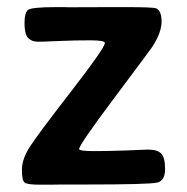

<svg xmlns="http://www.w3.org/2000/svg" viewBox="-20 -518 524 539"><path d="M137.7 -498H161.6L174.3 -497.6L285.2 -498H334.5Q409.7 -498 418 -494.6Q433.6 -488.3 433.6 -457.3Q433.6 -426.3 406.7 -385.3Q400.4 -376 301.3 -243.7Q202.1 -111.3 202.1 -99.6Q202.1 -93.8 245.1 -93.8Q288.1 -93.8 335.9 -95.7L394.5 -98.1Q421.9 -98.1 432.6 -86.9Q443.4 -75.7 443.4 -43.5Q443.4 -11.2 422.1 -5.6Q400.9 0 216.3 0H154.8L117.7 0.5H93.3Q57.6 0.5 49.6 -5.1Q41.5 -10.7 41.5 -41.5Q41.5 -72.3 65.7 -108.9Q89.8 -145.5 182.1 -264.6Q274.4 -383.8 274.4 -397.5Q274.4 -404.8 233.4 -404.8Q192.4 -404.8 156.2 -403.3L120.6 -401.9Q105 -400.9 86.9 -400.9Q68.8 -400.9 58.8 -411.6Q48.8 -422.4 48.8 -452.4Q48.8 -482.4 58.8 -490.2Q68.8 -498 137.7 -498Z"/></svg>

Font: Averia Sans Libre
Style: Bold
Weight: 700
Version: Version 1.002